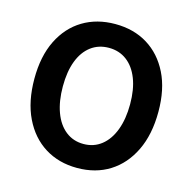

<svg xmlns="http://www.w3.org/2000/svg" viewBox="-111 -865 992 990"><g transform="rotate(15 385.0 -370.0)"><path d="M385 14Q287 14 212.5 -32.5Q138 -79 96 -166Q54 -253 54 -374Q54 -494 96 -579Q138 -664 212.5 -709Q287 -754 385 -754Q484 -754 558 -708.5Q632 -663 674 -578.5Q716 -494 716 -374Q716 -253 674 -166Q632 -79 558 -32.5Q484 14 385 14ZM385 -114Q440 -114 480.5 -146Q521 -178 543 -236.5Q565 -295 565 -374Q565 -453 543 -509.5Q521 -566 480.5 -596.5Q440 -627 385 -627Q330 -627 289.5 -596.5Q249 -566 227.5 -509.5Q206 -453 206 -374Q206 -295 227.5 -236.5Q249 -178 289.5 -146Q330 -114 385 -114Z"/></g></svg>

Font: Noto Sans JP Thin
Style: Bold
Weight: 700
Version: Version 2.004-H2;hotconv 1.0.118;makeotfexe 2.5.65603